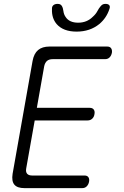

<svg xmlns="http://www.w3.org/2000/svg" viewBox="-20 -970 640 990"><path d="M170 -414H443Q457 -414 463.5 -405Q470 -396 467 -381Q465 -367 455.5 -358Q446 -349 432 -349H159L115 -101Q112 -83 120 -74Q128 -65 146 -65H416Q430 -65 436 -56Q442 -47 439 -32Q436 -18 427 -9Q418 0 404 0H106Q69 0 54 -18Q39 -36 45 -74L148 -656Q155 -694 176.5 -712Q198 -730 235 -730H533Q547 -730 553 -721Q559 -712 557 -698Q554 -683 545 -674Q536 -665 522 -665H252Q233 -665 222.5 -656Q212 -647 208 -629ZM248 -923Q247 -936 255 -943Q263 -950 277 -950Q286 -950 291 -947Q296 -944 299 -939Q305 -929 307 -912.5Q309 -896 318 -883Q337 -853 383 -853Q428 -853 458 -883Q474 -897 482 -912.5Q490 -928 499 -938Q504 -944 509.5 -947Q515 -950 524 -950Q538 -950 543.5 -943Q549 -936 544 -923Q529 -877 492 -846Q444 -807 375 -807Q306 -807 272 -846Q246 -877 248 -923Z"/></svg>

Font: Maple Mono NL ExtraLight
Style: Italic
Weight: 275
Italic angle: -10°
Monospace: yes
Designer: subframe7536
Version: Version 7.000